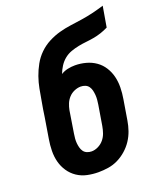

<svg xmlns="http://www.w3.org/2000/svg" viewBox="-138 -824 775 920"><g transform="rotate(-20 250.0 -363.5)"><path d="M205 8Q176 8 148 2Q120 -4 97 -19.5Q74 -35 58.5 -58Q43 -81 36 -108Q29 -135 29.5 -164.5Q30 -194 35 -223L52 -327Q55 -347 58 -367Q61 -387 65 -407Q70 -437 75.5 -466Q81 -495 91 -523.5Q101 -552 116 -579Q131 -606 153.5 -628Q176 -650 204 -664.5Q232 -679 261 -687Q290 -695 319.5 -699Q349 -703 379 -707.5Q409 -712 438 -719Q467 -726 496 -735L478 -630Q460 -621 440.5 -614.5Q421 -608 401 -604.5Q381 -601 361.5 -599Q342 -597 322 -593Q302 -589 282.5 -582Q263 -575 247 -562Q231 -549 219.5 -531Q208 -513 201 -494Q217 -504 235.5 -508Q254 -512 273 -512Q301 -512 328.5 -504.5Q356 -497 378 -481.5Q400 -466 414.5 -443Q429 -420 435.5 -393.5Q442 -367 441.5 -338Q441 -309 436 -280L419 -177Q415 -152 406.5 -127.5Q398 -103 383.5 -81Q369 -59 348.5 -41Q328 -23 304.5 -11.5Q281 0 255.5 4Q230 8 205 8ZM208 -97Q225 -97 242 -105.5Q259 -114 270.5 -128Q282 -142 288 -159Q294 -176 297 -194L314 -297Q316 -309 317 -321.5Q318 -334 317 -345.5Q316 -357 313.5 -368Q311 -379 304.5 -388.5Q298 -398 287 -402.5Q276 -407 264 -407Q248 -407 231.5 -400Q215 -393 203 -380Q191 -367 184.5 -351Q178 -335 175 -319L157 -206Q155 -194 154 -182Q153 -170 154 -158.5Q155 -147 158 -135.5Q161 -124 167.5 -115Q174 -106 185 -101.5Q196 -97 208 -97Z"/></g></svg>

Font: Iosevka Curly Slab XBdObl
Style: Regular
Weight: 800
Italic angle: -9°
Monospace: yes
Designer: Belleve Invis
Foundry: Belleve Invis
Version: Version 11.1.0; ttfautohint (v1.8.3)